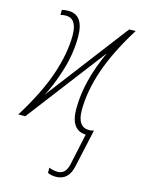

<svg xmlns="http://www.w3.org/2000/svg" viewBox="-152 -605 671 912"><g transform="rotate(15 184.0 -148.5)"><path d="M214 240Q277 240 292 167L333 -19Q321 -15 310 -15Q252 -15 252 -98Q252 -192 288 -297Q324 -402 402 -527L370 -526L62 -122Q90 -170 117.5 -257Q145 -344 145 -429Q145 -537 69 -537Q51 -537 37 -533V-508Q49 -512 63 -512Q118 -512 118 -429Q118 -342 83 -237Q48 -132 -34 0H0L297 -389Q225 -233 225 -98Q225 7 300 10L267 164Q256 215 217 215Q195 215 174 206V232Q193 240 214 240Z"/></g></svg>

Font: Noto Sans Display Condensed Thin
Style: Italic
Weight: 250
Width: 3
Italic angle: -12°
Designer: Monotype Design Team
Foundry: Monotype Imaging Inc.
Version: Version 1.900